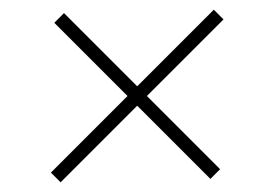

<svg xmlns="http://www.w3.org/2000/svg" viewBox="-20 -530 566 396"><path d="M105 -154 85 -174 421 -510 441 -490ZM414 -161 92 -483 112 -503 434 -181Z"/></svg>

Font: Outfit Thin
Style: Regular
Weight: 100
Designer: Rodrigo Fuenzalida
Foundry: fragTYPE
Version: Version 1.100;gftools[0.9.27]